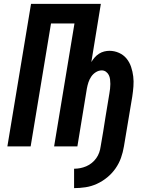

<svg xmlns="http://www.w3.org/2000/svg" viewBox="-20 -755 790 990"><path d="M362 215V115Q378 115 393.5 112Q409 109 424.5 102.5Q440 96 453.5 85Q467 74 476.5 60.5Q486 47 491.5 31.5Q497 16 499 0Q506 -38 512 -76Q518 -114 524 -152L544 -273Q546 -285 547.5 -297.5Q549 -310 549 -322Q549 -334 547.5 -346Q546 -358 541 -368Q536 -378 526.5 -385Q517 -392 505 -392Q489 -392 474.5 -383Q460 -374 450.5 -360Q441 -346 436 -330.5Q431 -315 428 -299L379 0H259L364 -634H243L138 0H18L140 -735H500L451 -435Q458 -447 468 -458.5Q478 -470 490.5 -478Q503 -486 517 -489.5Q531 -493 544 -493Q570 -493 593.5 -482.5Q617 -472 632.5 -453Q648 -434 656 -410Q664 -386 667 -361Q670 -336 668 -309.5Q666 -283 662 -257L619 0Q614 30 604 58.5Q594 87 576 113Q558 139 533 159.5Q508 180 479.5 193Q451 206 421 210.5Q391 215 362 215Z"/></svg>

Font: Zed Sans Extended
Style: Bold Italic
Weight: 700
Width: 7
Italic angle: -9°
Designer: Belleve Invis
Foundry: Belleve Invis
Version: Version 1.0.0; ttfautohint (v1.8.4)